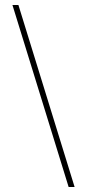

<svg xmlns="http://www.w3.org/2000/svg" viewBox="-20 -742 350 772"><path d="M54 -722H30L256 10H280Z"/></svg>

Font: Sprat Thin
Style: Regular
Weight: 100
Designer: Ethan Nakache
Foundry: Collletttivo
Version: Version 2.000;Glyphs 3.2 (3217)